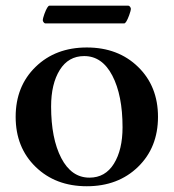

<svg xmlns="http://www.w3.org/2000/svg" viewBox="-20 -643 612 677"><path d="M130.9 -571.3Q130.9 -578.1 136.7 -594.2Q147.5 -623 154.3 -623H432.6Q435.5 -623 438.5 -619.1Q441.4 -615.2 441.4 -612.3Q441.4 -605.5 435.5 -589.4Q424.8 -560.5 418 -560.5H139.6Q136.7 -560.5 133.8 -564.5Q130.9 -568.4 130.9 -571.3ZM105.5 -54.7Q35.2 -123 35.2 -231Q35.2 -338.9 105.5 -407.2Q175.8 -475.6 286.1 -475.6Q396.5 -475.6 466.8 -407.2Q537.1 -338.9 537.1 -231Q537.1 -123 466.8 -54.7Q396.5 13.7 286.1 13.7Q175.8 13.7 105.5 -54.7ZM160.2 -267.6Q160.2 -154.8 196 -85.7Q231.9 -16.6 295.4 -16.6Q351.1 -16.6 381.6 -65.7Q412.1 -114.7 412.1 -194.3Q412.1 -307.1 376.2 -376.2Q340.3 -445.3 276.9 -445.3Q221.2 -445.3 190.7 -396.2Q160.2 -347.2 160.2 -267.6Z"/></svg>

Font: Monomachus
Style: Medium
Weight: 500
Designer: Alexey Kryukov
Version: Version 1.0